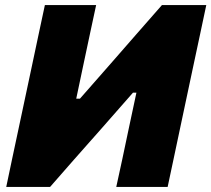

<svg xmlns="http://www.w3.org/2000/svg" viewBox="-20 -733 829 753"><path d="M4.5 0Q16.5 -57 27.5 -109.5Q38.5 -162 53.5 -231.5L105 -473.5Q120 -543.5 131.5 -598.5Q143 -653.5 156 -713H357Q344.5 -656 333 -601.2Q321.5 -546.5 306.5 -476.5L279 -346H293.5L415.5 -485Q463.5 -540 512 -595.5Q560.5 -651 615 -713H789Q776.5 -654 764.8 -599Q753 -544 738 -473.5L686.5 -231Q672 -162 660.8 -109.5Q649.5 -57 637.5 0H436Q448.5 -56.5 459.8 -109.5Q471 -162.5 485 -229L515 -369.5H501.5L375.5 -226Q318.5 -161.5 270.2 -107Q222 -52.5 176.5 0Z"/></svg>

Font: Commissioner ExtraBold
Style: Italic
Weight: 800
Italic angle: -12°
Designer: Kostas Bartsokas
Foundry: Kostas Bartsokas
Version: Version 1.000; ttfautohint (v1.8.3)